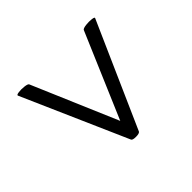

<svg xmlns="http://www.w3.org/2000/svg" viewBox="-85 -479 578 578"><g transform="rotate(45 203.5 -190.0)"><path d="M371 -206Q376 -203 376 -188.5Q376 -174 371 -172L37 -25Q33 -23 31.5 -34Q30 -45 31.5 -58Q33 -71 37 -73L353 -208V-170L37 -305Q33 -308 31.5 -321Q30 -334 31.5 -345.5Q33 -357 37 -354Z"/></g></svg>

Font: Cormorant Light
Style: Bold
Weight: 700
Version: Version 4.000